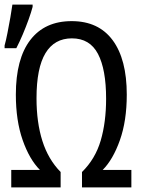

<svg xmlns="http://www.w3.org/2000/svg" viewBox="-29 -816 612 836"><path d="M20 0V-76H145Q99 -122 69.5 -206.5Q40 -291 40 -404Q40 -560 103 -642Q166 -724 283 -724Q400 -724 461.5 -641Q523 -558 523 -404Q523 -290 493 -205.5Q463 -121 418 -76H543V0H328V-67Q386 -124 409.5 -204Q433 -284 433 -386Q433 -514 397.5 -581.5Q362 -649 284 -649Q208 -649 169 -584.5Q130 -520 130 -388Q130 -283 155.5 -202.5Q181 -122 235 -67V0ZM-9 -618Q-3 -639 3.5 -672.5Q10 -706 16 -739.5Q22 -773 25 -796H113V-786Q107 -763 95.5 -731Q84 -699 70 -666Q56 -633 42 -606H-9Z"/></svg>

Font: Noto Sans Mono SemiCondensed
Style: Regular
Weight: 400
Width: 4
Designer: Monotype Design Team
Foundry: Monotype Imaging Inc.
Version: Version 2.014